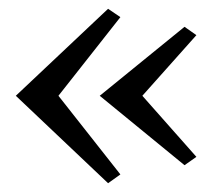

<svg xmlns="http://www.w3.org/2000/svg" viewBox="-20 -480 504 437"><path d="M226 -460 16 -262 226 -63 254 -83 113 -262 254 -441ZM400 -419 207 -262 400 -104 427 -123 304 -262 427 -400Z"/></svg>

Font: Sprat
Style: Bold
Weight: 700
Designer: Ethan Nakache
Foundry: Collletttivo
Version: Version 2.000;Glyphs 3.2 (3217)